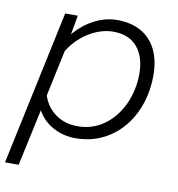

<svg xmlns="http://www.w3.org/2000/svg" viewBox="-89 -633 821 885"><g transform="rotate(10 321.5 -190.0)"><path d="M597 -335Q597 -239 559 -159.5Q521 -80 451.5 -34Q382 12 292 12Q235 12 187 -14.5Q139 -41 114 -87L57 178H-7L147 -546H206L190 -456Q229 -503 281.5 -530.5Q334 -558 389 -558Q455 -558 501.5 -531.5Q548 -505 572.5 -455Q597 -405 597 -335ZM293 -44Q362 -44 416.5 -83Q471 -122 501.5 -188.5Q532 -255 532 -332Q532 -409 493.5 -455.5Q455 -502 380 -502Q343 -502 304.5 -486.5Q266 -471 232.5 -442.5Q199 -414 175 -375L129 -159Q147 -105 190.5 -74.5Q234 -44 293 -44Z"/></g></svg>

Font: Azeret Mono Light
Style: Italic
Weight: 300
Italic angle: -12°
Designer: Martin Vácha
Foundry: Displaay
Version: Version 1.000; Glyphs 3.0.3, build 3074